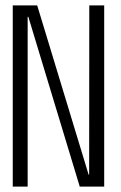

<svg xmlns="http://www.w3.org/2000/svg" viewBox="-20 -695 452 715"><path d="M27.5 0H83V-632.5H85.5L277 0H368V-675H312.5L312 -44.5H310L118.5 -675H27.5Z"/></svg>

Font: Anybody Condensed Light
Style: Regular
Weight: 300
Width: 3
Designer: Tyler Finck
Foundry: Etcetera Type Company
Version: Version 1.113;gftools[0.9.25]